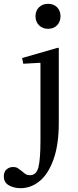

<svg xmlns="http://www.w3.org/2000/svg" viewBox="-110 -776 408 1006"><path d="M-41 99Q-27 99 -18 104.5Q-9 110 5 121Q17 132 25.5 137Q34 142 47 142Q81 142 91.5 99.5Q102 57 102 -40V-445L100 -447L12 -442L6 -472L194 -526L198 -524V-133Q198 -18 170.5 59Q143 136 97.5 173Q52 210 -2 210Q-37 210 -63.5 195Q-90 180 -90 148Q-90 124 -75.5 111.5Q-61 99 -41 99ZM76 -691Q76 -720 94.5 -738Q113 -756 142 -756Q171 -756 189 -738Q207 -720 207 -691Q207 -662 189 -643.5Q171 -625 142 -625Q113 -625 94.5 -643.5Q76 -662 76 -691Z"/></svg>

Font: Minipax
Style: Regular
Weight: 400
Designer: Raphaël Ronot, Igor Stepanchenko (Cyrillic)
Foundry: steppetype
Version: Version 1.002